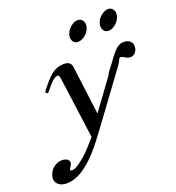

<svg xmlns="http://www.w3.org/2000/svg" viewBox="-147 -732 952 1041"><g transform="rotate(-20 329.5 -211.0)"><path d="M525.1 -561.5Q532.2 -584 552.7 -600.6Q573.2 -617.2 593 -617.2Q612.8 -617.2 622.6 -600.6Q632.3 -584 624.8 -561Q617.2 -538.1 597.2 -521.7Q577.1 -505.4 556.9 -505.4Q536.6 -505.4 527.3 -522.2Q518.1 -539.1 525.1 -561.5ZM349.6 -561.5Q356.9 -584 377.4 -600.6Q397.9 -617.2 417.7 -617.2Q437.5 -617.2 447.3 -600.6Q457 -584 449.7 -561Q442.4 -538.1 421.9 -521.7Q401.4 -505.4 380.9 -505.4Q360.4 -505.4 351.3 -522.2Q342.3 -539.1 349.6 -561.5ZM272.5 3.9Q228.5 -321.8 225.8 -342.5Q223.1 -363.3 219.7 -367.4Q216.3 -371.6 210.4 -371.6Q204.6 -371.6 192.1 -363.5Q179.7 -355.5 168.5 -342.3L131.3 -298.8L118.2 -309.1Q163.1 -370.1 194.6 -394.8Q226.1 -419.4 266.1 -419.4Q306.2 -419.4 310.1 -385.7L346.2 -104.5L473.6 -279.3Q478.5 -292.5 492.7 -309.6Q506.8 -326.7 529.1 -357.7Q551.3 -388.7 569.8 -404.5Q588.4 -420.4 612.3 -420.4Q636.2 -420.4 649.2 -407.5Q662.1 -394.5 660.4 -374.5Q658.7 -354.5 646.7 -342.3Q634.8 -330.1 620.4 -330.1Q606 -330.1 590.8 -339.4Q575.7 -348.6 569.1 -348.6Q562.5 -348.6 559.8 -344.7Q557.1 -340.8 552.7 -330.8Q548.3 -320.8 539.6 -309.3Q530.8 -297.9 413.1 -136.7Q295.4 24.4 266.6 59.1Q155.3 194.8 61 194.8Q26.4 194.8 9 174.8Q-8.3 154.8 0.7 127Q9.8 99.1 31.2 83.3Q52.7 67.4 76.2 67.4Q99.6 67.4 110.8 77.9Q122.1 88.4 116.7 104.5Q116.2 105 101.1 131.8Q99.6 137.2 116 137.2Q132.3 137.2 170.2 107.9Q208 78.6 248.5 31.2Z"/></g></svg>

Font: RIT Rachana
Style: Bold Italic
Weight: 700
Designer: Hussain KH
Version: 1.4.7